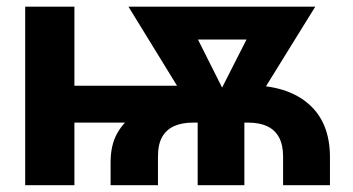

<svg xmlns="http://www.w3.org/2000/svg" viewBox="-20 -542 1034 562"><path d="M303.7 0V-66.4Q303.7 -117.7 323.2 -152.1Q342.8 -186.5 374.8 -207.8Q406.7 -229 445.1 -239.7Q483.4 -250.5 521.7 -254.4Q560.1 -258.3 591.3 -258.3L706.5 -292.5Q820.3 -292.5 883.1 -238Q945.8 -183.6 945.8 -82V0H808.6V-84Q808.6 -117.2 797.1 -139.2Q785.6 -161.1 762.9 -172.1Q740.2 -183.1 706.5 -183.1H544.4Q513.2 -183.1 490.2 -173.1Q467.3 -163.1 454.8 -141.4Q442.4 -119.6 442.4 -84V0ZM53.7 0V-522.5H197.8V0ZM123.5 -183.1V-291H553.7V-183.1ZM558.6 0V-244.6H695.3V0ZM561.5 -188 356 -522.5H511.2L655.8 -234.4L643.6 -188ZM614.7 -188 605.5 -237.3 750.5 -522.5H902.8L695.8 -188ZM450.2 -426.3V-522.5H825.2V-426.3Z"/></svg>

Font: Inter 28pt
Style: Bold
Weight: 700
Designer: Rasmus Andersson
Foundry: rsms
Version: Version 4.001;git-66647c0bb